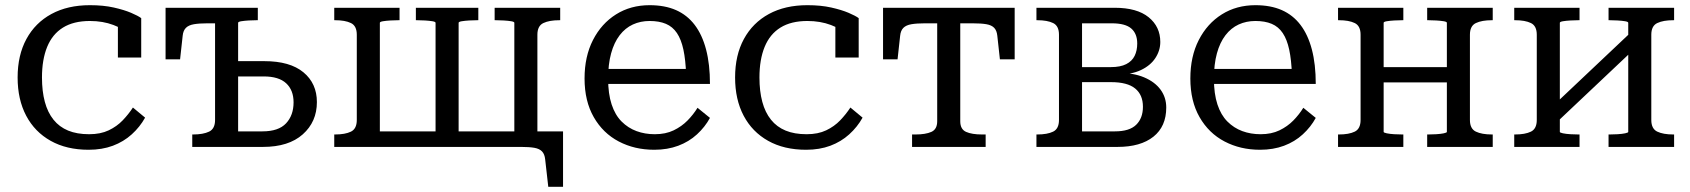

<svg xmlns="http://www.w3.org/2000/svg" viewBox="-20 -567 6522 741"><path d="M324 -49Q368 -49 399.5 -64Q431 -79 453.5 -102.5Q476 -126 493 -152L540 -113Q520 -77 488.5 -48.5Q457 -20 415.5 -4.5Q374 11 322 11Q237 11 175.5 -23.5Q114 -58 81 -120.5Q48 -183 48 -268Q48 -354 82 -416.5Q116 -479 178.5 -513Q241 -547 327 -547Q379 -547 419 -538Q459 -529 486 -517.5Q513 -506 525 -497V-345H435V-474Q445 -473 454 -469.5Q463 -466 469 -460Q475 -454 478 -447Q481 -440 481 -432Q459 -455 418 -470.5Q377 -486 327 -486Q264 -486 223 -460.5Q182 -435 162 -386Q142 -337 142 -268Q142 -215 153 -174Q164 -133 186.5 -105Q209 -77 243 -63Q277 -49 324 -49Z M899 -60H993Q1055 -60 1084 -91Q1113 -122 1113 -172Q1113 -219 1084.5 -245.5Q1056 -272 998 -272H871V-331H1000Q1099 -331 1151 -288Q1203 -245 1203 -173Q1203 -97 1148.5 -48.5Q1094 0 995 0H722V-48H725Q764 -48 787 -59Q810 -70 810 -104V-537H975V-489H971Q957 -489 940 -488Q923 -487 911 -485Q899 -483 899 -479ZM864 -477H780Q749 -477 728.5 -473.5Q708 -470 697.5 -459.5Q687 -449 685 -429L675 -338H619V-537H864Z M1357 -433Q1357 -467 1334.5 -478Q1312 -489 1273 -489H1270V-537H1522V-489H1518Q1504 -489 1487 -488Q1470 -487 1458 -485Q1446 -483 1446 -479V0H1270V-48H1273Q1312 -48 1334.5 -59Q1357 -70 1357 -104ZM1965 -479Q1965 -483 1953 -485Q1941 -487 1924 -488Q1907 -489 1893 -489H1889V-537H2142V-489H2139Q2100 -489 2077 -478Q2054 -467 2054 -433V-15H1965ZM1945 0V-60H2153V154H2096L2084 48Q2082 28 2072 17.5Q2062 7 2042.5 3.5Q2023 0 1991 0ZM1401 0V-60H2021V0ZM1585 -489V-537H1826V-489H1822Q1808 -489 1791 -488Q1774 -487 1762 -485Q1750 -483 1750 -479V0H1661V-479Q1661 -483 1649 -485Q1637 -487 1620 -488Q1603 -489 1589 -489Z M2327 -263Q2327 -205 2340.5 -164Q2354 -123 2379 -98Q2404 -73 2436.5 -61Q2469 -49 2507 -49Q2549 -49 2580 -64Q2611 -79 2633.5 -102Q2656 -125 2672 -151L2720 -112Q2701 -77 2670 -48.5Q2639 -20 2597.5 -4.5Q2556 11 2505 11Q2429 11 2368 -21Q2307 -53 2271.5 -115Q2236 -177 2236 -264Q2236 -349 2268.5 -412.5Q2301 -476 2357.5 -511.5Q2414 -547 2487 -547Q2546 -547 2589 -528Q2632 -509 2661 -471Q2690 -433 2705 -376Q2720 -319 2720 -243H2306V-301H2654L2628 -279Q2626 -336 2617.5 -375.5Q2609 -415 2592.5 -439.5Q2576 -464 2550 -475Q2524 -486 2487 -486Q2452 -486 2422.5 -472.5Q2393 -459 2371.5 -431Q2350 -403 2338.5 -361Q2327 -319 2327 -263Z M3093 -49Q3137 -49 3168.5 -64Q3200 -79 3222.5 -102.5Q3245 -126 3262 -152L3309 -113Q3289 -77 3257.5 -48.5Q3226 -20 3184.5 -4.5Q3143 11 3091 11Q3006 11 2944.5 -23.5Q2883 -58 2850 -120.5Q2817 -183 2817 -268Q2817 -354 2851 -416.5Q2885 -479 2947.5 -513Q3010 -547 3096 -547Q3148 -547 3188 -538Q3228 -529 3255 -517.5Q3282 -506 3294 -497V-345H3204V-474Q3214 -473 3223 -469.5Q3232 -466 3238 -460Q3244 -454 3247 -447Q3250 -440 3250 -432Q3228 -455 3187 -470.5Q3146 -486 3096 -486Q3033 -486 2992 -460.5Q2951 -435 2931 -386Q2911 -337 2911 -268Q2911 -215 2922 -174Q2933 -133 2955.5 -105Q2978 -77 3012 -63Q3046 -49 3093 -49Z M3639 -477V-537H3896V-338H3839L3829 -429Q3827 -449 3817 -459.5Q3807 -470 3787 -473.5Q3767 -477 3734 -477ZM3645 -477H3549Q3518 -477 3497.5 -473.5Q3477 -470 3466.5 -459.5Q3456 -449 3454 -429L3444 -338H3388V-537H3645ZM3686 -99Q3686 -68 3708.5 -58Q3731 -48 3770 -48H3784V0H3500V-48H3513Q3552 -48 3574.5 -58Q3597 -68 3597 -99V-537H3686Z M3980 -537H4282Q4368 -537 4413 -500.5Q4458 -464 4458 -405Q4458 -372 4439 -343Q4420 -314 4383 -296.5Q4346 -279 4291 -279L4314 -301V-264L4294 -286Q4354 -286 4395.5 -268.5Q4437 -251 4459 -221Q4481 -191 4481 -152Q4481 -79 4431.5 -39.5Q4382 0 4293 0H3980V-48H3983Q4022 -48 4044.5 -59Q4067 -70 4067 -104V-433Q4067 -467 4044.5 -478Q4022 -489 3983 -489H3980ZM4156 -60H4283Q4339 -60 4365 -85.5Q4391 -111 4391 -155Q4391 -201 4361 -225.5Q4331 -250 4268 -250H4127V-308H4267Q4304 -308 4326.5 -319.5Q4349 -331 4359 -351.5Q4369 -372 4369 -399Q4369 -437 4346 -457Q4323 -477 4271 -477H4156Z M4665 -263Q4665 -205 4678.5 -164Q4692 -123 4717 -98Q4742 -73 4774.5 -61Q4807 -49 4845 -49Q4887 -49 4918 -64Q4949 -79 4971.5 -102Q4994 -125 5010 -151L5058 -112Q5039 -77 5008 -48.5Q4977 -20 4935.5 -4.5Q4894 11 4843 11Q4767 11 4706 -21Q4645 -53 4609.5 -115Q4574 -177 4574 -264Q4574 -349 4606.5 -412.5Q4639 -476 4695.5 -511.5Q4752 -547 4825 -547Q4884 -547 4927 -528Q4970 -509 4999 -471Q5028 -433 5043 -376Q5058 -319 5058 -243H4644V-301H4992L4966 -279Q4964 -336 4955.5 -375.5Q4947 -415 4930.5 -439.5Q4914 -464 4888 -475Q4862 -486 4825 -486Q4790 -486 4760.5 -472.5Q4731 -459 4709.5 -431Q4688 -403 4676.5 -361Q4665 -319 4665 -263Z M5231 -104V-433Q5231 -467 5208.5 -478Q5186 -489 5147 -489H5144V-537H5396V-489H5392Q5378 -489 5361 -488Q5344 -487 5332 -485Q5320 -483 5320 -479V-58Q5320 -55 5332 -52.5Q5344 -50 5361 -49Q5378 -48 5392 -48H5396V0H5144V-48H5147Q5186 -48 5208.5 -59Q5231 -70 5231 -104ZM5564 -58V-479Q5564 -483 5552 -485Q5540 -487 5523 -488Q5506 -489 5492 -489H5488V-537H5741V-489H5738Q5699 -489 5676 -478Q5653 -467 5653 -433V-104Q5653 -70 5676 -59Q5699 -48 5738 -48H5741V0H5488V-48H5492Q5506 -48 5523 -49Q5540 -50 5552 -52.5Q5564 -55 5564 -58ZM5280 -249V-308H5615V-249Z M5911 -104V-433Q5911 -467 5888.5 -478Q5866 -489 5827 -489H5824V-537H6076V-489H6072Q6058 -489 6041 -488Q6024 -487 6012 -485Q6000 -483 6000 -479V-58Q6000 -55 6012 -52.5Q6024 -50 6041 -49Q6058 -48 6072 -48H6076V0H5824V-48H5827Q5866 -48 5888.5 -59Q5911 -70 5911 -104ZM6264 -58V-479Q6264 -483 6252 -485Q6240 -487 6223 -488Q6206 -489 6192 -489H6188V-537H6441V-489H6438Q6399 -489 6376 -478Q6353 -467 6353 -433V-104Q6353 -70 6376 -59Q6399 -48 6438 -48H6441V0H6188V-48H6192Q6206 -48 6223 -49Q6240 -50 6252 -52.5Q6264 -55 6264 -58ZM5989 -96 5951 -137 6275 -443 6313 -402Z"/></svg>

Font: Roboto Serif
Style: Regular
Weight: 400
Designer: Greg Gazdowicz
Foundry: Commercial Type
Version: Version 1.008